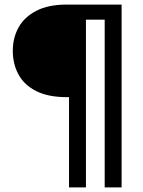

<svg xmlns="http://www.w3.org/2000/svg" viewBox="-20 -720 627 840"><path d="M282 100V-295H272Q191 -295 138.5 -321.5Q86 -348 61 -394Q36 -440 36 -497Q36 -555 61.5 -600.5Q87 -646 139.5 -673Q192 -700 272 -700H512V100H438V-634H356V100Z"/></svg>

Font: DM Sans 18pt
Style: Regular
Weight: 400
Designer: Colophon Foundry, Jonny Pinhorn
Foundry: Colophon Foundry
Version: Version 4.004;gftools[0.9.30]